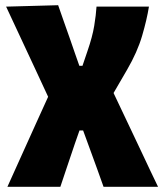

<svg xmlns="http://www.w3.org/2000/svg" viewBox="-20 -526 628 738"><path d="M8.5 192Q28.5 148 57 84.5Q85.5 21 120 -55L165 -154L116 -259.5Q60.5 -378.5 3.5 -500.5L203.5 -506Q213 -479.5 225 -444.5Q237 -409.5 249 -376.5Q260.5 -343 268 -321.5L285 -273H297L316 -329Q335.5 -385.5 342.2 -427Q349 -468.5 351 -500.5H552.5Q544.5 -450.5 526.2 -388.2Q508 -326 468.5 -258L416.5 -168.5L485.5 -23Q509 26.5 526.2 63Q543.5 99.5 558 130.5Q572.5 161 587.5 192H378Q365.5 157.5 353.5 123.5Q341 89.5 328 53.5L299.5 -24.5H285.5L267.5 27Q249 81 235.5 121.8Q222 162.5 212 192Z"/></svg>

Font: Heraclito ExtraBold
Style: Regular
Weight: 800
Designer: Kostas Bartsokas (font) & Cristiano Sobral (main changes)
Foundry: Kostas Bartsokas (font) & Cristiano Sobral (main changes)
Version: Version 1.00;July 8, 2020;FontCreator 13.0.0.2655 64-bit